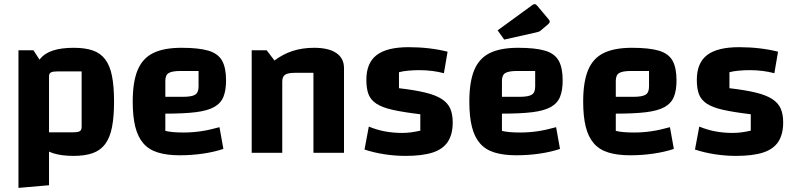

<svg xmlns="http://www.w3.org/2000/svg" viewBox="-20 -745 3874 936"><path d="M339 15Q280 15 239 2Q198 -11 174.5 -41.5Q151 -72 140.5 -123Q130 -174 130 -250Q130 -325 140.5 -376Q151 -427 174.5 -456.5Q198 -486 239 -499Q280 -512 339 -512Q395 -512 432.5 -499Q470 -486 493 -455.5Q516 -425 526 -374.5Q536 -324 536 -250Q536 -176 526 -125Q516 -74 493 -43Q470 -12 432 1.5Q394 15 339 15ZM219 -100H335Q360 -100 369 -105.5Q378 -111 378 -127V-397H262Q238 -397 228.5 -392Q219 -387 219 -373ZM70 171V-500H143L219 -383V158Z M856 12Q794 12 750 -1.5Q706 -15 679 -46Q652 -77 639.5 -127Q627 -177 627 -250Q627 -346 651 -403.5Q675 -461 727 -486.5Q779 -512 865 -512Q949 -512 996 -498Q1043 -484 1062.5 -449.5Q1082 -415 1082 -353Q1082 -304 1069 -272.5Q1056 -241 1023.5 -223Q991 -205 933.5 -198Q876 -191 786 -191H756V-273H871Q915 -273 931.5 -283.5Q948 -294 948 -323V-399H862Q819 -399 802.5 -389Q786 -379 786 -351V-107Q817 -99 875 -99Q917 -99 958.5 -105Q1000 -111 1050 -125L1069 -19Q1024 -4 969 4Q914 12 856 12Z M1207 0V-500H1280L1318 -450Q1359 -481 1406.5 -496.5Q1454 -512 1511 -512Q1582 -512 1619.5 -486.5Q1657 -461 1657 -413V0H1508V-390H1419Q1383 -390 1369.5 -380.5Q1356 -371 1356 -347V0Z M1766 -356Q1766 -438 1816 -476.5Q1866 -515 1972 -515Q2023 -515 2070.5 -509.5Q2118 -504 2162 -493L2144 -388Q2119 -395 2088 -399Q2057 -403 2024 -403Q1997 -403 1970 -400.5Q1943 -398 1925 -393V-315Q2003 -306 2054 -293.5Q2105 -281 2134 -262Q2163 -243 2175 -215.5Q2187 -188 2187 -148Q2187 -91 2163.5 -54.5Q2140 -18 2089.5 -1.5Q2039 15 1957 15Q1906 15 1854 7Q1802 -1 1757 -16L1778 -128Q1851 -97 1940 -97Q1961 -97 1981.5 -99.5Q2002 -102 2029 -108V-188Q1946 -198 1894.5 -209.5Q1843 -221 1815 -239.5Q1787 -258 1776.5 -285.5Q1766 -313 1766 -356Z M2497 12Q2435 12 2391 -1.5Q2347 -15 2320 -46Q2293 -77 2280.5 -127Q2268 -177 2268 -250Q2268 -346 2292 -403.5Q2316 -461 2368 -486.5Q2420 -512 2506 -512Q2590 -512 2637 -498Q2684 -484 2703.5 -449.5Q2723 -415 2723 -353Q2723 -304 2710 -272.5Q2697 -241 2664.5 -223Q2632 -205 2574.5 -198Q2517 -191 2427 -191H2397V-273H2512Q2556 -273 2572.5 -283.5Q2589 -294 2589 -323V-399H2503Q2460 -399 2443.5 -389Q2427 -379 2427 -351V-107Q2458 -99 2516 -99Q2558 -99 2599.5 -105Q2641 -111 2691 -125L2710 -19Q2665 -4 2610 4Q2555 12 2497 12ZM2438 -552 2406 -597 2576 -721Q2582 -725 2586 -725Q2592 -725 2599 -717L2652 -654Q2660 -645 2660 -640Q2660 -633 2650 -625L2618 -598Q2613 -593 2608 -591Q2603 -589 2594 -587Z M3052 12Q2990 12 2946 -1.5Q2902 -15 2875 -46Q2848 -77 2835.5 -127Q2823 -177 2823 -250Q2823 -346 2847 -403.5Q2871 -461 2923 -486.5Q2975 -512 3061 -512Q3145 -512 3192 -498Q3239 -484 3258.5 -449.5Q3278 -415 3278 -353Q3278 -304 3265 -272.5Q3252 -241 3219.5 -223Q3187 -205 3129.5 -198Q3072 -191 2982 -191H2952V-273H3067Q3111 -273 3127.5 -283.5Q3144 -294 3144 -323V-399H3058Q3015 -399 2998.5 -389Q2982 -379 2982 -351V-107Q3013 -99 3071 -99Q3113 -99 3154.5 -105Q3196 -111 3246 -125L3265 -19Q3220 -4 3165 4Q3110 12 3052 12Z M3377 -356Q3377 -438 3427 -476.5Q3477 -515 3583 -515Q3634 -515 3681.5 -509.5Q3729 -504 3773 -493L3755 -388Q3730 -395 3699 -399Q3668 -403 3635 -403Q3608 -403 3581 -400.5Q3554 -398 3536 -393V-315Q3614 -306 3665 -293.5Q3716 -281 3745 -262Q3774 -243 3786 -215.5Q3798 -188 3798 -148Q3798 -91 3774.5 -54.5Q3751 -18 3700.5 -1.5Q3650 15 3568 15Q3517 15 3465 7Q3413 -1 3368 -16L3389 -128Q3462 -97 3551 -97Q3572 -97 3592.5 -99.5Q3613 -102 3640 -108V-188Q3557 -198 3505.5 -209.5Q3454 -221 3426 -239.5Q3398 -258 3387.5 -285.5Q3377 -313 3377 -356Z"/></svg>

Font: Changa ExtraLight SemiBold
Style: Regular
Weight: 600
Version: Version 3.002; ttfautohint (v1.8.2)